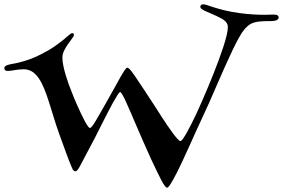

<svg xmlns="http://www.w3.org/2000/svg" viewBox="-50 -789 1316 893"><path d="M286.1 -634.8Q290.5 -634.8 292.2 -632.3Q293.9 -629.9 293.9 -627Q293.9 -621.1 285.6 -610.4Q277.3 -599.6 267.1 -585.2Q256.8 -570.8 248.5 -554.2Q240.2 -537.6 240.2 -521Q240.2 -503.9 244.6 -482.9Q249 -461.9 255.6 -439.7Q262.2 -417.5 270 -396Q277.8 -374.5 285.2 -356.9Q287.6 -349.6 293.9 -334.7Q300.3 -319.8 308.1 -301.8Q315.9 -283.7 325 -264.6Q334 -245.6 342.3 -229.7Q350.6 -213.9 357.4 -203.9Q364.3 -193.8 368.2 -193.8Q372.1 -193.8 378.9 -202.4Q385.7 -210.9 394.8 -226.3Q403.8 -241.7 415.8 -262.5Q427.7 -283.2 441.9 -308.1Q463.9 -346.7 480.7 -377.4Q497.6 -408.2 509.8 -429.7Q522 -451.2 529.8 -462.6Q537.6 -474.1 542 -474.1Q546.4 -474.1 553.5 -466.8Q560.5 -459.5 574 -440.4Q587.4 -421.4 609.1 -388.2Q630.9 -355 665 -303.2Q670.4 -294.9 680.4 -279.3Q690.4 -263.7 702.6 -244.6Q714.8 -225.6 728.3 -205.8Q741.7 -186 753.7 -169.9Q765.6 -153.8 775.1 -143.3Q784.7 -132.8 789.1 -132.8Q793.9 -132.8 802.7 -145.8Q811.5 -158.7 821.8 -177.5Q832 -196.3 842.5 -217.3Q853 -238.3 860.8 -254.9Q864.3 -262.2 872.6 -280.3Q880.9 -298.3 891.8 -323.7Q902.8 -349.1 916 -380.1Q929.2 -411.1 942.1 -443.8Q955.1 -476.6 967.3 -509.5Q979.5 -542.5 989 -571.8Q998.5 -601.1 1004.2 -624.8Q1009.8 -648.4 1009.8 -663.1Q1009.8 -675.8 1001.5 -686Q993.2 -696.3 978 -704.1Q955.1 -715.8 937.3 -723.4Q919.4 -731 907 -736.6Q894.5 -742.2 888.2 -746.8Q881.8 -751.5 881.8 -757.8Q881.8 -763.2 885.7 -766.1Q889.6 -769 895 -769Q902.3 -769 914.1 -764.9Q925.8 -760.7 945.1 -754.6Q964.4 -748.5 993.4 -741.2Q1022.5 -733.9 1064.9 -728Q1098.6 -723.6 1127 -721.9Q1155.3 -720.2 1180.2 -720.2Q1195.3 -720.2 1205.6 -720.7Q1215.8 -721.2 1222.2 -721.2Q1235.8 -721.2 1241 -717.5Q1246.1 -713.9 1246.1 -708Q1246.1 -702.1 1242.2 -699Q1238.3 -695.8 1232.7 -693.8Q1227.1 -691.9 1220.5 -691.4Q1213.9 -690.9 1208 -690.9Q1182.6 -690.9 1164.8 -689.7Q1147 -688.5 1133.5 -684.8Q1120.1 -681.2 1109.4 -673.6Q1098.6 -666 1087.9 -653.8Q1076.7 -641.1 1062 -615Q1047.4 -588.9 1030.8 -554Q1014.2 -519 995.8 -478Q977.5 -437 959.2 -394.8Q940.9 -352.5 922.9 -311.5Q904.8 -270.5 888.2 -235.8Q877.9 -214.4 863.5 -182.4Q849.1 -150.4 833 -114.7Q816.9 -79.1 800.5 -43.7Q784.2 -8.3 769.5 20Q754.9 48.3 743.7 66.2Q732.4 84 727.1 84Q718.8 84 700.4 49.1Q682.1 14.2 651.9 -50.8Q633.3 -91.3 616.5 -130.1Q599.6 -168.9 584.7 -203.4Q569.8 -237.8 557.6 -266.6Q545.4 -295.4 535.6 -316.4Q525.9 -337.4 519 -349.1Q512.2 -360.8 508.8 -360.8Q505.4 -360.8 496.8 -347.7Q488.3 -334.5 476.8 -314Q465.3 -293.5 452.6 -268.6Q439.9 -243.7 428.2 -220.7Q416.5 -197.8 407.2 -179.2Q397.9 -160.6 394 -152.8L320.8 -14.2Q314 -2 309.3 2.9Q304.7 7.8 299.8 7.8Q291.5 7.8 284.2 -9.8Q278.3 -23.4 271.2 -41.5Q264.2 -59.6 256.6 -80.3Q249 -101.1 241 -123.3Q232.9 -145.5 225.1 -167Q210.9 -206.5 199.7 -243.9Q188.5 -281.2 177.7 -314.7Q167 -348.1 155.8 -376Q144.5 -403.8 130.9 -424.1Q117.2 -444.3 99.9 -455.6Q82.5 -466.8 60.1 -466.8Q48.8 -466.8 38.3 -465.6Q27.8 -464.4 18.3 -462.9Q8.8 -461.4 0.7 -460.2Q-7.3 -459 -13.2 -459Q-29.8 -459 -29.8 -471.2Q-29.8 -478 -25.4 -481.2Q-21 -484.4 -14.2 -486.8Q-5.4 -489.7 9.3 -492.2Q23.9 -494.6 43.2 -499.5Q62.5 -504.4 86.4 -512.7Q110.4 -521 138.2 -535.2Q177.2 -554.7 203.1 -572.8Q229 -590.8 245.8 -604.7Q262.7 -618.7 271.7 -626.7Q280.8 -634.8 286.1 -634.8Z"/></svg>

Font: Henny Penny
Style: Regular
Weight: 400
Version: Version 1.001